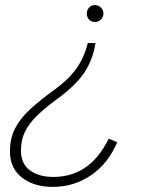

<svg xmlns="http://www.w3.org/2000/svg" viewBox="-20 -519 551 752"><path d="M352 -433Q337 -433 328.5 -442.5Q320 -452 320 -466Q320 -479 328.5 -489Q337 -499 352 -499Q366 -499 375.5 -489Q385 -479 385 -466Q385 -452 375.5 -442.5Q366 -433 352 -433ZM187 213Q113 213 66 176.5Q19 140 19 74Q19 23 39 -16Q59 -55 98 -91Q137 -127 194 -168Q249 -208 279.5 -251Q310 -294 324 -351L354 -350Q343 -283 309.5 -233.5Q276 -184 205 -132Q157 -97 125.5 -66.5Q94 -36 78 -3.5Q62 29 62 71Q62 122 97 148Q132 174 189 174Q259 174 313 138Q367 102 406 24L439 38Q404 121 337 167Q270 213 187 213Z"/></svg>

Font: Livvic ExtraLight
Style: Italic
Weight: 275
Italic angle: -10°
Designer: Jacques Le Bailly, Baron von Fonthausen
Version: Version 1.001; ttfautohint (v1.8.2)